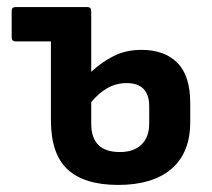

<svg xmlns="http://www.w3.org/2000/svg" viewBox="-20 -512 599 543"><path d="M314 11Q219 11 171.5 -32.5Q124 -76 124 -172V-395H24Q13 -395 13 -407V-481Q13 -492 24 -492H227Q238 -492 238 -481V-309Q267 -336 301.5 -353.5Q336 -371 380 -371Q445 -371 481.5 -334.5Q518 -298 518 -221V-167Q518 -80 465 -34.5Q412 11 314 11ZM238 -162Q238 -82 319 -82Q358 -82 380 -103Q402 -124 402 -163V-211Q402 -277 338 -277Q309 -277 284 -263Q259 -249 238 -223Z"/></svg>

Font: Sofia Sans Semi Condensed
Style: Bold
Weight: 700
Designer: Botio Nikoltchev, Ani Petrova
Foundry: lettersoup
Version: Version 4.100; ttfautohint (v1.8.4.7-5d5b)